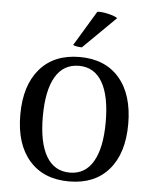

<svg xmlns="http://www.w3.org/2000/svg" viewBox="-53 -767 655 824"><g transform="rotate(5 275.0 -355.0)"><path d="M42 -254Q42 -381 103.5 -452Q165 -523 275 -523Q385 -523 446 -452Q507 -381 507 -254Q507 -128 446 -57.5Q385 13 275 13Q165 13 103.5 -57.5Q42 -128 42 -254ZM410 -254Q410 -367 375.5 -426Q341 -485 275 -485Q208 -485 173.5 -426Q139 -367 139 -254Q139 -143 173.5 -84Q208 -25 275 -25Q341 -25 375.5 -84Q410 -143 410 -254ZM280 -565Q270 -565 258 -567Q246 -569 242 -572L333 -723Q352 -725 381 -718Q410 -711 420 -703Z"/></g></svg>

Font: Arima Madurai Medium
Style: Regular
Weight: 500
Designer: Joana Correia and Natanael Gama
Foundry: NDISCOVER
Version: Version 1.020